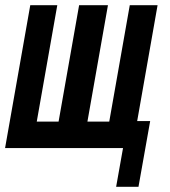

<svg xmlns="http://www.w3.org/2000/svg" viewBox="-36 -570 656 739"><path d="M437.5 0H-16.5L80.5 -550H184.5L105.5 -102H189.5L268.5 -550H379.5L300.5 -102H384.5L463.5 -550H570.5L492 -104H542L497 149H411Z"/></svg>

Font: JuliaMono BoldItalic
Style: Regular
Weight: 700
Italic angle: -9°
Monospace: yes
Designer: cormullion
Foundry: corm
Version: Version 0.049; ttfautohint (v1.8.4)